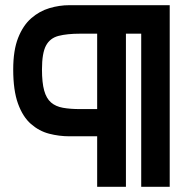

<svg xmlns="http://www.w3.org/2000/svg" viewBox="-20 -722 718 741"><path d="M248 -196H355V-1H466V-592H525V-1H635V-702H248Q209 -702 170.5 -690.5Q132 -679 100.5 -651.5Q69 -624 50 -576Q31 -528 31 -454Q31 -373 49.5 -322Q68 -271 99.5 -243.5Q131 -216 169.5 -206Q208 -196 248 -196ZM289 -592H355V-301H289Q251 -301 223 -306Q195 -311 177 -326.5Q159 -342 150.5 -372.5Q142 -403 142 -454Q142 -517 157.5 -546Q173 -575 206 -583.5Q239 -592 289 -592Z"/></svg>

Font: Advent Pro
Style: Bold
Weight: 700
Designer: VivaRado, Andreas Kalpakidis
Foundry: VivaRado, Andreas Kalpakidis
Version: Version 3.000